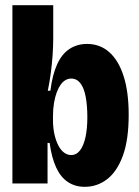

<svg xmlns="http://www.w3.org/2000/svg" viewBox="-20 -710 536 743"><path d="M308 13Q271 13 243 -5.5Q215 -24 197.5 -61.5Q180 -99 172 -157H164V0H28V-218V-690H186V-563Q186 -530 183.5 -495.5Q181 -461 176.5 -427Q172 -393 165 -359H175Q183 -422 201.5 -462Q220 -502 249.5 -521Q279 -540 317 -540Q367 -540 403 -508Q439 -476 458.5 -415Q478 -354 478 -266Q478 -169 455.5 -107.5Q433 -46 394.5 -16.5Q356 13 308 13ZM255 -110Q276 -110 290 -128.5Q304 -147 311 -180Q318 -213 318 -256Q318 -302 311.5 -336Q305 -370 291 -388Q277 -406 255 -406Q244 -406 233.5 -400Q223 -394 214.5 -382Q206 -370 199.5 -352.5Q193 -335 189 -311.5Q185 -288 185 -260V-246Q185 -216 190.5 -191Q196 -166 205.5 -147.5Q215 -129 228 -119.5Q241 -110 255 -110Z"/></svg>

Font: Bricolage Grotesque 96pt ExtraBold SemiCondensed
Style: Regular
Weight: 800
Width: 4
Version: Version 1.001;gftools[0.9.33.dev8+g029e19f]